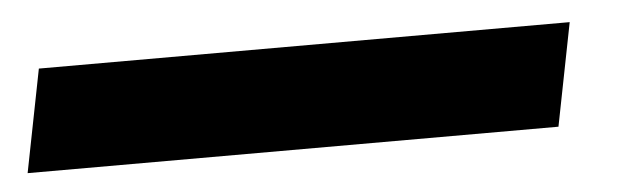

<svg xmlns="http://www.w3.org/2000/svg" viewBox="-42 68 761 227"><g transform="rotate(-5 339.0 181.0)"><path d="M8 120 -16 242H614L638 120Z"/></g></svg>

Font: Charger EcoBlack
Style: Obl
Weight: 1000
Designer: Jasper
Foundry: Cannot Into Space Fonts
Version: Version 1.1